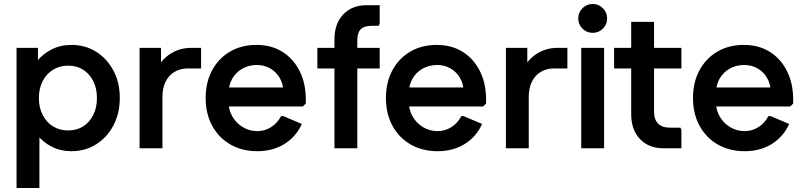

<svg xmlns="http://www.w3.org/2000/svg" viewBox="-20 -746 4047 966"><path d="M340 14.7Q284.3 14.7 240 -8.2Q195.7 -31 166.3 -68Q137 -105 124.7 -147.3V-359.3Q137 -402 166.3 -438.5Q195.7 -475 240 -497.5Q284.3 -520 340 -520Q409 -520 463.7 -485.7Q518.3 -451.3 550.5 -391.3Q582.7 -331.3 582.7 -253.3Q582.7 -175.3 550.5 -114.7Q518.3 -54 463.7 -19.7Q409 14.7 340 14.7ZM63.3 200V-505.3H171V-349L147 -252.7L178.3 -156.3V200ZM323 -89.7Q366.3 -89.7 398.7 -110.3Q431 -131 449.3 -167.8Q467.7 -204.7 467.7 -252.7Q467.7 -301.3 449.3 -337.8Q431 -374.3 398.7 -395Q366.3 -415.7 323 -415.7Q280 -415.7 246.7 -395Q213.3 -374.3 194.5 -337.8Q175.7 -301.3 175.7 -252.7Q175.7 -204.7 194.5 -167.8Q213.3 -131 246.7 -110.3Q280 -89.7 323 -89.7Z M682.3 0V-505.3H790V-376.3L760.7 -378Q782.3 -437.3 831.2 -471.3Q880 -505.3 943 -505.3H991.7V-401.7H925.7Q886.7 -401.7 857.8 -384.3Q829 -367 813.2 -335Q797.3 -303 797.3 -259.3V0Z M1275 14.7Q1198 14.7 1139.3 -19Q1080.7 -52.7 1047.7 -113Q1014.7 -173.3 1014.7 -252.7Q1014.7 -332 1047.2 -392.3Q1079.7 -452.7 1137.2 -486.3Q1194.7 -520 1270.3 -520Q1345 -520 1400.5 -485.5Q1456 -451 1487.3 -388.8Q1518.7 -326.7 1518.7 -244V-225L1503.7 -210.3H1069.3V-306H1467.3L1406.3 -283.3Q1405 -324.7 1386.7 -355.2Q1368.3 -385.7 1338.7 -402.3Q1309 -419 1272.3 -419Q1231.7 -419 1199 -400.5Q1166.3 -382 1148 -349.3Q1129.7 -316.7 1129.7 -274V-234.3Q1129.7 -193 1149.2 -159.5Q1168.7 -126 1201.7 -106.2Q1234.7 -86.3 1275 -86.3Q1312.7 -86.3 1344.3 -106.7Q1376 -127 1394 -161.7H1405.7L1498.7 -122.3Q1468.7 -57 1410.5 -21.2Q1352.3 14.7 1275 14.7Z M1662.7 0V-548Q1662.7 -627 1707 -673.5Q1751.3 -720 1825 -720H1890.3V-627.3L1885.3 -616.3H1851.7Q1812.7 -616.3 1795.2 -599Q1777.7 -581.7 1777.7 -542.3V0ZM1576.7 -401.7V-505.3H1890.3V-401.7Z M2182 14.7Q2105 14.7 2046.3 -19Q1987.7 -52.7 1954.7 -113Q1921.7 -173.3 1921.7 -252.7Q1921.7 -332 1954.2 -392.3Q1986.7 -452.7 2044.2 -486.3Q2101.7 -520 2177.3 -520Q2252 -520 2307.5 -485.5Q2363 -451 2394.3 -388.8Q2425.7 -326.7 2425.7 -244V-225L2410.7 -210.3H1976.3V-306H2374.3L2313.3 -283.3Q2312 -324.7 2293.7 -355.2Q2275.3 -385.7 2245.7 -402.3Q2216 -419 2179.3 -419Q2138.7 -419 2106 -400.5Q2073.3 -382 2055 -349.3Q2036.7 -316.7 2036.7 -274V-234.3Q2036.7 -193 2056.2 -159.5Q2075.7 -126 2108.7 -106.2Q2141.7 -86.3 2182 -86.3Q2219.7 -86.3 2251.3 -106.7Q2283 -127 2301 -161.7H2312.7L2405.7 -122.3Q2375.7 -57 2317.5 -21.2Q2259.3 14.7 2182 14.7Z M2525.3 0V-505.3H2633V-376.3L2603.7 -378Q2625.3 -437.3 2674.2 -471.3Q2723 -505.3 2786 -505.3H2834.7V-401.7H2768.7Q2729.7 -401.7 2700.8 -384.3Q2672 -367 2656.2 -335Q2640.3 -303 2640.3 -259.3V0Z M2904.3 0V-505.3H3019.3V0ZM2962 -580.7Q2932 -580.7 2910.7 -601.9Q2889.3 -623.1 2889.3 -653.7Q2889.3 -683.3 2910.6 -704.7Q2931.8 -726 2962.3 -726Q2992 -726 3013.3 -704.7Q3034.7 -683.3 3034.7 -653.3Q3034.7 -623.3 3013.3 -602Q2992 -580.7 2962 -580.7Z M3317.7 0Q3244.3 0 3200 -46.3Q3155.7 -92.7 3155.7 -172V-636H3270.7V-183.7Q3270.7 -144.3 3291.2 -124Q3311.7 -103.7 3350.7 -103.7H3403.3L3408.3 -92.7V0ZM3069.7 -401.7V-505.3H3408.3V-401.7Z M3727 14.7Q3650 14.7 3591.3 -19Q3532.7 -52.7 3499.7 -113Q3466.7 -173.3 3466.7 -252.7Q3466.7 -332 3499.2 -392.3Q3531.7 -452.7 3589.2 -486.3Q3646.7 -520 3722.3 -520Q3797 -520 3852.5 -485.5Q3908 -451 3939.3 -388.8Q3970.7 -326.7 3970.7 -244V-225L3955.7 -210.3H3521.3V-306H3919.3L3858.3 -283.3Q3857 -324.7 3838.7 -355.2Q3820.3 -385.7 3790.7 -402.3Q3761 -419 3724.3 -419Q3683.7 -419 3651 -400.5Q3618.3 -382 3600 -349.3Q3581.7 -316.7 3581.7 -274V-234.3Q3581.7 -193 3601.2 -159.5Q3620.7 -126 3653.7 -106.2Q3686.7 -86.3 3727 -86.3Q3764.7 -86.3 3796.3 -106.7Q3828 -127 3846 -161.7H3857.7L3950.7 -122.3Q3920.7 -57 3862.5 -21.2Q3804.3 14.7 3727 14.7Z"/></svg>

Font: Fustat
Style: Regular
Weight: 400
Designer: Mohamed Gaber, Khaled Hosny, Laura Garcia Mut
Foundry: Kief Type Foundry, Alif Type Foundry, Hard Type Foundry
Version: Version 1.007